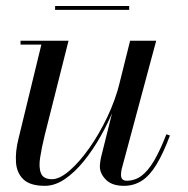

<svg xmlns="http://www.w3.org/2000/svg" viewBox="-20 -592 608 622"><path d="M125.5 10Q77.5 10 55.8 -11Q34 -32 31.8 -66.2Q29.5 -100.5 39.5 -141L114 -447.5H46.5V-460H202L124.5 -152.5Q115 -113.5 110 -81.5Q105 -49.5 112.8 -30.5Q120.5 -11.5 148.5 -11.5Q173 -11.5 204.8 -38.8Q236.5 -66 268.8 -111.5Q301 -157 327.8 -213.2Q354.5 -269.5 368.5 -327H378Q368.5 -287.5 350 -241.8Q331.5 -196 306.5 -151.5Q281.5 -107 251.8 -70.2Q222 -33.5 190 -11.8Q158 10 125.5 10ZM381.5 10Q342.5 10 323 -10Q303.5 -30 303.5 -52.5Q303.5 -58.5 304.8 -67.8Q306 -77 308 -85L401.5 -460H486L374 -43.5Q373 -39 372.5 -34.2Q372 -29.5 372 -25.5Q372 -6.5 390.5 -6.5Q416.5 -6.5 437.8 -22Q459 -37.5 478.8 -70.8Q498.5 -104 519 -157L530.5 -153Q509 -95.5 487.2 -59.5Q465.5 -23.5 439.8 -6.8Q414 10 381.5 10ZM158.5 -560V-572.5H398.5V-560Z"/></svg>

Font: Bodoni Moda 18pt
Style: Italic
Weight: 400
Italic angle: -13°
Designer: Owen Earl
Foundry: indestructible type
Version: Version 2.005